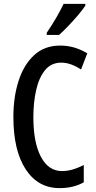

<svg xmlns="http://www.w3.org/2000/svg" viewBox="-20 -960 495 990"><path d="M296 -637Q244 -637 212.5 -598.5Q181 -560 166.5 -496Q152 -432 152 -356Q152 -225 191 -151.5Q230 -78 299 -78Q329 -78 356.5 -86.5Q384 -95 412 -109V-20Q359 10 287 10Q176 10 112.5 -87Q49 -184 49 -357Q49 -460 76 -543.5Q103 -627 156.5 -676Q210 -725 290 -725Q328 -725 362.5 -715Q397 -705 430 -685L398 -602Q373 -618 347.5 -627.5Q322 -637 296 -637ZM420 -931Q407 -911 383 -882.5Q359 -854 332.5 -826.5Q306 -799 285 -780H221V-791Q275 -871 308 -940H420Z"/></svg>

Font: Noto Sans Sinhala ExtraCondensed Medium
Style: Regular
Weight: 500
Width: 2
Designer: Jelle Bosma - Monotype Design Team
Foundry: Monotype Imaging Inc.
Version: Version 2.006; ttfautohint (v1.8.4.7-5d5b)